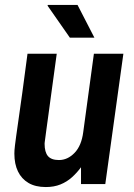

<svg xmlns="http://www.w3.org/2000/svg" viewBox="-20 -743 541 775"><path d="M165 12Q123 12 95 -4.5Q67 -21 52.5 -51Q38 -81 38 -123Q38 -130 38.5 -137Q39 -144 40.5 -157Q42 -170 45.5 -195Q49 -220 55 -262Q61 -304 70 -368.5Q79 -433 91 -526H209Q197 -440 189 -379.5Q181 -319 175.5 -280Q170 -241 167 -218Q164 -195 162.5 -184Q161 -173 160.5 -169Q160 -165 160 -163Q160 -129 173.5 -113Q187 -97 218 -97Q253 -97 281 -126Q309 -155 316 -210L359 -526H478L405 0H307V-68Q291 -46 270.5 -27.5Q250 -9 224 1.5Q198 12 165 12ZM262 -591 172 -720 173 -723H293L361 -591Z"/></svg>

Font: Archivo Narrow
Style: Bold Italic
Weight: 700
Italic angle: -8°
Designer: Hector Gatti
Foundry: Omnibus-Type
Version: Version 3.002